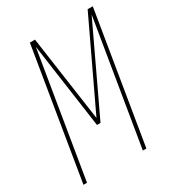

<svg xmlns="http://www.w3.org/2000/svg" viewBox="-178 -838 855 941"><g transform="rotate(-30 250.0 -367.5)"><path d="M16 0 137 -735H166L235 -252L464 -735H493L372 0H352L468 -703L240 -221H220L152 -703L36 0Z"/></g></svg>

Font: Iosevka SS18 Thin
Style: Italic
Weight: 100
Italic angle: -9°
Monospace: yes
Designer: Belleve Invis
Foundry: Belleve Invis
Version: Version 25.1.1; ttfautohint (v1.8.4)